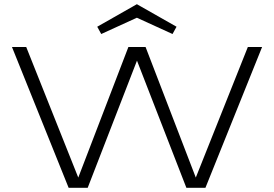

<svg xmlns="http://www.w3.org/2000/svg" viewBox="-20 -895 1306 915"><path d="M673.8 -670.9 913.1 -48.8 1161.1 -670.9H1229L959 0H868.2L632.8 -606L397.9 0H307.1L37.1 -670.9H105L353 -48.8L591.8 -670.9ZM802.2 -732.9 632.3 -810.5 462.4 -732.9 443.4 -767.6 632.3 -875 821.3 -767.6Z"/></svg>

Font: Syncopate
Style: Regular
Weight: 300
Width: 7
Designer: Astigmatic (AOETI)
Foundry: Astigmatic (AOETI)
Version: Version 001.000